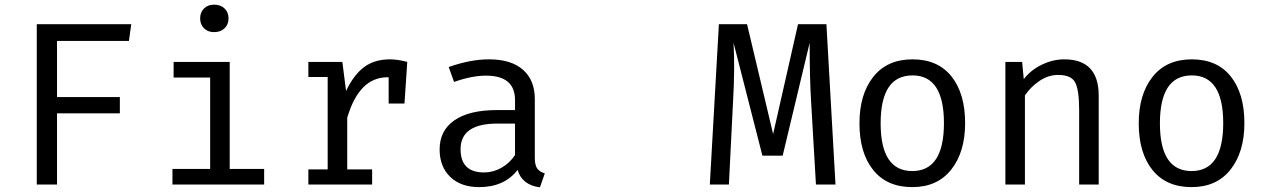

<svg xmlns="http://www.w3.org/2000/svg" viewBox="-20 -793 5440 825"><path d="M225 -617V-376H495V-306H225V0H138V-689H544L534 -617Z M900 -773Q928 -773 945 -756.5Q962 -740 962 -714Q962 -688 945 -671.5Q928 -655 900 -655Q873 -655 856.5 -671.5Q840 -688 840 -714Q840 -740 856.5 -756.5Q873 -773 900 -773ZM967 -527V-67H1115V0H721V-67H883V-460H726V-527Z M1656 -538Q1688 -538 1730 -527L1718 -348H1650V-461H1645Q1523 -461 1472 -287V-65H1579V0H1305V-65H1388V-462H1305V-527H1451L1467 -402Q1499 -470 1543.5 -504Q1588 -538 1656 -538Z M2278 -115Q2278 -84 2288 -69.5Q2298 -55 2321 -48L2300 12Q2223 2 2204 -63Q2147 11 2039 11Q1960 11 1914.5 -33Q1869 -77 1869 -151Q1869 -232 1932.5 -276Q1996 -320 2115 -320H2193V-363Q2193 -468 2068 -468Q2008 -468 1931 -441L1908 -505Q2001 -538 2081 -538Q2177 -538 2227.5 -493Q2278 -448 2278 -368ZM2060 -52Q2099 -52 2134.5 -72Q2170 -92 2193 -127V-262H2117Q1959 -262 1959 -152Q1959 -52 2060 -52Z M3531 -689 3570 0H3486L3465 -360Q3459 -455 3459 -609L3343 -124H3256L3132 -609Q3138 -496 3130 -360L3112 0H3030L3069 -689H3190L3302 -217L3409 -689Z M4127 -264Q4127 -140 4067.5 -64.5Q4008 11 3900 11Q3791 11 3732 -62.5Q3673 -136 3673 -263Q3673 -388 3732.5 -463Q3792 -538 3901 -538Q4010 -538 4068.5 -464.5Q4127 -391 4127 -264ZM3901 -469Q3764 -469 3764 -263Q3764 -58 3900 -58Q4036 -58 4036 -264Q4036 -469 3901 -469Z M4300 0V-527H4372L4379 -453Q4410 -493 4457.5 -515.5Q4505 -538 4553 -538Q4701 -538 4701 -382V0H4617V-320Q4617 -406 4600 -438.5Q4583 -471 4527 -471Q4484 -471 4446 -445Q4408 -419 4384 -383V0Z M5327 -264Q5327 -140 5267.5 -64.5Q5208 11 5100 11Q4991 11 4932 -62.5Q4873 -136 4873 -263Q4873 -388 4932.5 -463Q4992 -538 5101 -538Q5210 -538 5268.5 -464.5Q5327 -391 5327 -264ZM5101 -469Q4964 -469 4964 -263Q4964 -58 5100 -58Q5236 -58 5236 -264Q5236 -469 5101 -469Z"/></svg>

Font: Fira Mono
Style: Regular
Weight: 400
Designer: Carrois Corporate & Edenspiekermann AG
Foundry: Carrois Corporate GbR & Edenspiekermann AG
Version: Version 3.206;PS 003.206;hotconv 1.0.70;makeotf.lib2.5.58329